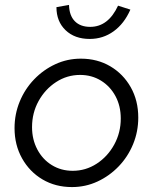

<svg xmlns="http://www.w3.org/2000/svg" viewBox="-20 -749 621 779"><path d="M272 10Q205 10 152.5 -21Q100 -52 69.5 -106.5Q39 -161 39 -229Q39 -286 60 -337Q81 -388 118.5 -427Q156 -466 204.5 -488.5Q253 -511 308 -511Q375 -511 427.5 -480Q480 -449 510.5 -395Q541 -341 541 -272Q541 -215 520 -164Q499 -113 461.5 -74Q424 -35 375.5 -12.5Q327 10 272 10ZM275 -56Q328 -56 372.5 -85Q417 -114 443.5 -162.5Q470 -211 470 -268Q470 -319 448.5 -359Q427 -399 389.5 -422Q352 -445 305 -445Q252 -445 207.5 -416Q163 -387 136.5 -339Q110 -291 110 -233Q110 -183 131.5 -142.5Q153 -102 190.5 -79Q228 -56 275 -56ZM344 -591Q283 -591 246 -626.5Q209 -662 209 -720L260 -729Q261 -686 283.5 -663Q306 -640 346 -640Q419 -640 459 -726L509 -710Q484 -653 441 -622Q398 -591 344 -591Z"/></svg>

Font: Red Hat Display
Style: Italic
Weight: 400
Italic angle: -12°
Designer: Pentagram, MCKL
Foundry: Pentagram, MCKL
Version: Version 1.023; ttfautohint (v1.8.3)